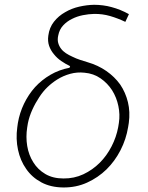

<svg xmlns="http://www.w3.org/2000/svg" viewBox="-20 -784 627 813"><path d="M184.6 -633.3Q181.2 -609.4 188 -589.8Q194.8 -570.3 208.5 -554.2Q221.2 -538.1 239.3 -525.6Q257.3 -513.2 276.9 -503.9L274.4 -497.1Q230.5 -488.8 193.6 -467.3Q156.7 -445.8 128.4 -415Q100.6 -383.8 81.8 -345Q63 -306.2 55.7 -263.2L53.2 -245.1Q46.4 -195.8 56.2 -149.9Q65.9 -104 90.8 -68.8Q115.2 -33.2 154.8 -12Q194.3 9.3 248 9.8Q302.2 10.3 348.6 -10.7Q395 -31.7 431.2 -66.9Q466.8 -102.1 490.5 -148.4Q514.2 -194.8 522.5 -245.6L525.4 -263.7Q531.7 -310.1 521.7 -351.3Q511.7 -392.6 488.8 -426.3Q465.3 -459 430.2 -483.4Q395 -507.8 351.1 -520.5Q336.4 -524.9 319.3 -530.5Q302.2 -536.1 286.6 -543.9Q272 -550.3 259.3 -558.6Q246.6 -566.9 238.3 -578.1Q230 -588.9 226.3 -602.8Q222.7 -616.7 226.6 -633.8Q231.4 -659.2 247.6 -676.5Q263.7 -693.8 285.2 -704.1Q306.2 -714.8 330.8 -719.7Q355.5 -724.6 378.4 -725.1Q413.6 -725.6 446.3 -716.1Q479 -706.5 510.7 -691.4L525.9 -724.1Q508.3 -733.9 489.7 -741.5Q471.2 -749 452.6 -753.9Q435.1 -758.8 416.3 -761.2Q397.5 -763.7 378.4 -763.7Q348.1 -763.2 315.7 -755.9Q283.2 -748.5 255.9 -732.4Q228 -716.8 208.5 -692.1Q189 -667.5 184.6 -633.3ZM95.2 -244.6 98.1 -262.2Q104 -291 116.7 -319.1Q129.4 -347.2 146.5 -373Q162.6 -397.5 181.2 -415.3Q199.7 -433.1 222.2 -447.3Q248 -463.4 277.3 -471.4Q306.6 -479.5 337.9 -476.1Q376.5 -472.7 406 -452.1Q435.5 -431.6 454.6 -401.9Q473.6 -371.6 481.2 -335.2Q488.8 -298.8 483.4 -263.7L480.5 -245.6Q472.7 -203.6 452.4 -164.1Q432.1 -124.5 402.3 -94.7Q372.1 -64.5 333 -46.1Q293.9 -27.8 248.5 -28.3Q204.1 -28.3 172.1 -47.1Q140.1 -65.9 121.1 -96.7Q101.6 -127.4 95.2 -166Q88.9 -204.6 95.2 -244.6Z"/></svg>

Font: Roboto Mono ExtraLight
Style: Italic
Weight: 250
Italic angle: -10°
Monospace: yes
Designer: Google
Version: Version 3.000